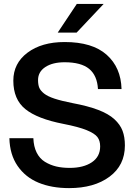

<svg xmlns="http://www.w3.org/2000/svg" viewBox="-20 -946 681 978"><path d="M332 12.2Q243.2 12.2 176.3 -15.4Q109.4 -43 69.6 -100.8Q29.8 -158.7 27.8 -242.2H149.9Q151.4 -199.7 166.7 -168.9Q182.1 -138.2 208.7 -121.8Q235.4 -105.5 266.1 -98.1Q296.9 -90.8 335 -90.8Q405.3 -90.8 447.8 -119.4Q490.2 -147.9 490.2 -200.2Q490.2 -229.5 476.1 -248Q461.9 -266.6 421.1 -283.2Q380.4 -299.8 303.2 -314.9Q169.9 -340.8 108.9 -390.4Q47.9 -439.9 47.9 -535.2Q47.9 -623.5 120.1 -677.7Q192.4 -731.9 309.1 -731.9Q450.7 -731.9 523.4 -667Q596.2 -602.1 599.1 -492.2H479Q475.1 -561.5 434.1 -595.2Q393.1 -628.9 309.1 -628.9Q248 -628.9 210.9 -604.5Q173.8 -580.1 173.8 -538.1Q173.8 -514.6 179.9 -499.5Q186 -484.4 204.3 -469.7Q222.7 -455.1 257.6 -443.6Q292.5 -432.1 349.1 -420.9Q427.7 -406.2 480.2 -386.2Q532.7 -366.2 562.5 -338.9Q592.3 -311.5 604.2 -279.8Q616.2 -248 616.2 -205.1Q616.2 -104 537.8 -45.9Q459.5 12.2 332 12.2ZM273.9 -779.8 371.1 -925.8H507.8L370.1 -779.8Z"/></svg>

Font: Aspekta 550
Style: Regular
Weight: 550
Designer: Ivo Dolenc
Version: Version 2.000